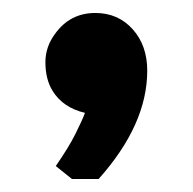

<svg xmlns="http://www.w3.org/2000/svg" viewBox="-20 -170 297 296"><path d="M111 4Q77 -4 61 -30Q50 -48 50 -74Q50 -98 65 -118Q88 -150 127 -150Q162 -150 184.5 -125Q207 -100 207 -61Q207 22 132 106H91L66 86Q86 57 96 37Q107 15 111 4Z"/></svg>

Font: Almarai ExtraBold
Style: Regular
Weight: 800
Designer: Boutros International 2019
Foundry: Created by Boutros International 2019
Version: Version 1.10